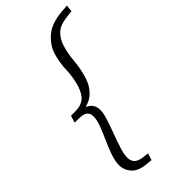

<svg xmlns="http://www.w3.org/2000/svg" viewBox="-269 -801 981 981"><g transform="rotate(-45 222.0 -310.0)"><path d="M48.5 -291.5 60.5 -330H95.5Q132.5 -330.5 156 -349.2Q179.5 -368 193.5 -414Q207.5 -461.5 209.2 -513.5Q211 -565.5 225.5 -613Q240 -660 281.5 -696Q323 -732 400.5 -739L443.5 -742.5L440 -706L403 -701.5Q351 -696 324.8 -672Q298.5 -648 286.5 -608.5Q274 -568.5 269.5 -516.2Q265 -464 250 -415Q237 -373 211.2 -345.8Q185.5 -318.5 144.5 -308Q187.5 -291 187.5 -243.5Q187.5 -221 176 -185.8Q164.5 -150.5 149.8 -110.8Q135 -71 123.5 -34.8Q112 1.5 112 26Q112 73.5 169 80.5L203 84.5L191 121.5L156 118Q104 113 79.5 85.5Q55 58 55 21.5Q55 -7 67.8 -42.8Q80.5 -78.5 97.2 -115.8Q114 -153 126.8 -187Q139.5 -221 139.5 -246Q139.5 -291 84 -291Z"/></g></svg>

Font: Newsreader Caption Light
Style: Italic
Weight: 300
Italic angle: -17°
Designer: Hugues Gentile
Foundry: Production Type
Version: Version 1.001